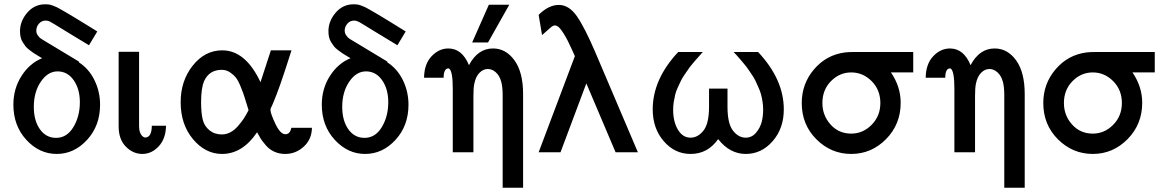

<svg xmlns="http://www.w3.org/2000/svg" viewBox="-20 -717 5487 904"><path d="M43 -224.1Q43 -299.3 81.1 -359.1Q119.1 -418.9 178.2 -442.9Q175.3 -444.8 159.2 -454.3Q143.1 -463.9 137.9 -467.5Q132.8 -471.2 119.4 -481.2Q106 -491.2 100.6 -498.5Q95.2 -505.9 87.6 -517.3Q80.1 -528.8 77.1 -542Q74.2 -555.2 74.2 -569.8Q74.2 -617.7 108.2 -657.2Q142.1 -696.8 192.9 -696.8Q199.7 -696.8 205.3 -696.3Q210.9 -695.8 216.1 -694.8Q221.2 -693.8 228 -690.9Q234.9 -688 241.5 -685.5Q248 -683.1 259.5 -676.5Q271 -669.9 280.5 -664.6Q290 -659.2 308.6 -648.2Q327.1 -637.2 342.5 -627.7Q357.9 -618.2 386 -601.1Q414.1 -584 438 -568.8L398.9 -503.9Q350.1 -533.7 287.1 -571.8Q229 -607.9 217.5 -614Q206.1 -620.1 194.8 -620.1Q175.8 -620.1 163.3 -605.5Q150.9 -590.8 150.9 -573.2Q150.9 -567.4 152.3 -561.8Q153.8 -556.2 157.5 -551.5Q161.1 -546.9 163.6 -543.5Q166 -540 170.9 -536.6Q175.8 -533.2 178.5 -531.5Q181.2 -529.8 186 -526.9L190.9 -523.9L352.1 -426.8L351.1 -423.8Q398.9 -393.1 425 -339.1Q451.2 -285.2 451.2 -224.1Q451.2 -125 390.1 -58.6Q329.1 7.8 247.1 7.8Q165 7.8 104 -58.6Q43 -125 43 -224.1ZM139.2 -213.9Q139.2 -148.9 168 -108.4Q196.8 -67.9 244.1 -67.9Q294.9 -67.9 325.4 -118.4Q356 -168.9 356 -235.8Q356 -297.9 326.9 -339.4Q297.9 -380.9 251 -380.9Q205.1 -380.9 172.1 -332.3Q139.2 -283.7 139.2 -213.9Z M538.6 -122.1V-473.1H634.8V-123Q634.8 -87.9 653.8 -73.2L660.6 -69.8H667.5Q694.3 -73.7 694.8 -125H761.7Q760.7 -64 727.3 -28.1Q693.8 7.8 650.4 7.8Q606.4 7.8 572.5 -26.6Q538.6 -61 538.6 -122.1Z M830.6 -235.8Q830.6 -336.9 887.7 -408.4Q944.8 -480 1026.4 -480Q1136.2 -480 1206.5 -330.1L1255.4 -480H1352.5Q1336.4 -429.2 1322.5 -387.2Q1308.6 -345.2 1299.1 -318.1Q1289.6 -291 1281.5 -270.5Q1273.4 -250 1269 -239Q1264.6 -228 1261.2 -220.5Q1257.8 -212.9 1256.1 -210Q1254.4 -207 1253.9 -204.6Q1253.4 -202.1 1253.4 -199.2Q1253.4 -183.1 1276.6 -134Q1299.8 -85 1323.7 -85Q1345.7 -85 1351.6 -115.2H1448.7Q1447.8 -61 1410.2 -26.6Q1372.6 7.8 1322.8 7.8Q1294.9 7.8 1271.7 -2.7Q1248.5 -13.2 1231.4 -33.2Q1214.4 -53.2 1207.5 -64.2Q1200.7 -75.2 1190.4 -94.2Q1121.6 7.8 1025.4 7.8Q947.3 7.8 888.9 -61.5Q830.6 -130.9 830.6 -235.8ZM926.8 -236.8Q926.8 -187 934.1 -155.5Q941.4 -124 965.6 -104Q989.7 -84 1024.4 -84Q1045.4 -84 1064.5 -94Q1083.5 -104 1100.1 -123Q1116.7 -142.1 1127.2 -158Q1137.7 -173.8 1150.4 -198.2Q1137.2 -240.2 1131.8 -258.1Q1126.5 -275.9 1114 -306.9Q1101.6 -337.9 1090.6 -351.6Q1079.6 -365.2 1062.5 -376.7Q1045.4 -388.2 1024.4 -388.2Q965.3 -388.2 941.4 -335.9Q926.8 -302.7 926.8 -236.8Z M1495.1 -224.1Q1495.1 -299.3 1533.2 -359.1Q1571.3 -418.9 1630.4 -442.9Q1627.4 -444.8 1611.3 -454.3Q1595.2 -463.9 1590.1 -467.5Q1585 -471.2 1571.5 -481.2Q1558.1 -491.2 1552.7 -498.5Q1547.4 -505.9 1539.8 -517.3Q1532.2 -528.8 1529.3 -542Q1526.4 -555.2 1526.4 -569.8Q1526.4 -617.7 1560.3 -657.2Q1594.2 -696.8 1645 -696.8Q1651.9 -696.8 1657.5 -696.3Q1663.1 -695.8 1668.2 -694.8Q1673.3 -693.8 1680.2 -690.9Q1687 -688 1693.6 -685.5Q1700.2 -683.1 1711.7 -676.5Q1723.1 -669.9 1732.7 -664.6Q1742.2 -659.2 1760.7 -648.2Q1779.3 -637.2 1794.7 -627.7Q1810.1 -618.2 1838.1 -601.1Q1866.2 -584 1890.1 -568.8L1851.1 -503.9Q1802.2 -533.7 1739.3 -571.8Q1681.2 -607.9 1669.7 -614Q1658.2 -620.1 1647 -620.1Q1627.9 -620.1 1615.5 -605.5Q1603 -590.8 1603 -573.2Q1603 -567.4 1604.5 -561.8Q1606 -556.2 1609.6 -551.5Q1613.3 -546.9 1615.7 -543.5Q1618.2 -540 1623 -536.6Q1627.9 -533.2 1630.6 -531.5Q1633.3 -529.8 1638.2 -526.9L1643.1 -523.9L1804.2 -426.8L1803.2 -423.8Q1851.1 -393.1 1877.2 -339.1Q1903.3 -285.2 1903.3 -224.1Q1903.3 -125 1842.3 -58.6Q1781.2 7.8 1699.2 7.8Q1617.2 7.8 1556.2 -58.6Q1495.1 -125 1495.1 -224.1ZM1591.3 -213.9Q1591.3 -148.9 1620.1 -108.4Q1648.9 -67.9 1696.3 -67.9Q1747.1 -67.9 1777.6 -118.4Q1808.1 -168.9 1808.1 -235.8Q1808.1 -297.9 1779.1 -339.4Q1750 -380.9 1703.1 -380.9Q1657.2 -380.9 1624.3 -332.3Q1591.3 -283.7 1591.3 -213.9Z M1976.6 -351.1Q1977.5 -416 2012.2 -452.4Q2046.9 -488.8 2090.8 -488.8Q2155.8 -488.8 2188 -410.2Q2230 -489.3 2301.8 -488.8Q2361.8 -488.8 2402.3 -432.9Q2442.9 -377 2442.9 -273.9V167H2346.7V-269Q2346.7 -308.1 2339.8 -333Q2332 -360.8 2314.5 -376.5Q2296.9 -392.1 2276.9 -392.1Q2254.9 -392.1 2237.3 -374Q2219.7 -356 2212.9 -321.8Q2209 -302.7 2209 -264.2V0H2111.8V-298.8Q2111.8 -381.8 2094.7 -394L2089.8 -395Q2068.8 -393.1 2068.8 -351.1ZM2203.1 -517.1 2281.7 -694.8H2377.9L2277.8 -517.1Z M2516.1 0 2686.5 -452.1V-453.1Q2683.6 -460 2671.9 -485.6Q2660.2 -511.2 2652.8 -525.6Q2645.5 -540 2633.8 -559.1Q2622.1 -578.1 2612.3 -587.6Q2602.5 -597.2 2592.3 -597.2Q2584.5 -597.2 2575 -589.6Q2565.4 -582 2532.2 -551.8L2516.1 -647Q2563 -693.8 2611.1 -693.8Q2659.2 -693.8 2696.3 -640.4Q2733.4 -586.9 2783.2 -470.2L2983.4 0H2878.4L2741.2 -323.2H2740.2L2619.1 0Z M3053.2 -202.1Q3053.2 -344.2 3173.3 -472.2H3289.1Q3287.1 -470.2 3275.1 -456.5Q3263.2 -442.9 3258.3 -437.5Q3253.4 -432.1 3240.7 -417Q3228 -401.9 3221.7 -392.3Q3215.3 -382.8 3203.9 -366.5Q3192.4 -350.1 3186.3 -337.2Q3180.2 -324.2 3171.6 -306.2Q3163.1 -288.1 3159.2 -272Q3155.3 -255.9 3152.3 -237.5Q3149.4 -219.2 3149.4 -200.2Q3149.4 -144 3171.9 -106.4Q3194.3 -68.8 3231.4 -68.8Q3265.6 -68.8 3292 -101.8Q3318.4 -134.8 3318.4 -214.8V-299.8H3405.3V-214.8Q3405.3 -134.8 3431.2 -101.8Q3457 -68.8 3491.2 -68.8Q3520 -68.8 3539.6 -92Q3559.1 -115.2 3566.2 -142.6Q3573.2 -169.9 3573.2 -200.2Q3573.2 -219.2 3570.3 -238Q3567.4 -256.8 3563.2 -272.5Q3559.1 -288.1 3550.5 -306.6Q3542 -325.2 3536.6 -337.2Q3531.2 -349.1 3519.3 -366.5Q3507.3 -383.8 3501.7 -392.3Q3496.1 -400.9 3482.7 -417Q3469.2 -433.1 3465.3 -437.5Q3461.4 -441.9 3448.2 -457L3434.1 -472.2H3549.3Q3670.4 -343.3 3670.4 -202.1Q3670.4 -112.3 3617.9 -52.2Q3565.4 7.8 3491.2 7.8Q3416 7.8 3361.3 -62Q3312.5 7.8 3231.4 7.8Q3157.2 7.8 3105.2 -52.2Q3053.2 -112.3 3053.2 -202.1Z M3754.9 -231.9Q3754.9 -322.8 3813 -390.9Q3871.1 -459 3959 -470.2Q3974.1 -472.2 4004.9 -472.2H4279.8V-376H4174.8Q4220.7 -309.1 4220.7 -232.9Q4220.7 -131.8 4151.9 -62Q4083 7.8 3988 7.8Q3893.1 7.8 3824 -61Q3754.9 -129.9 3754.9 -231.9ZM3852.1 -231.9Q3852.1 -173.8 3890.4 -130.9Q3928.7 -87.9 3987.8 -87.9Q4043 -87.9 4084 -129.4Q4125 -170.9 4125 -231.9Q4125 -293.9 4084 -335Q4043 -376 3988 -376Q3933.1 -376 3892.6 -335Q3852.1 -293.9 3852.1 -231.9Z M4338.4 -351.1Q4339.4 -416 4374 -452.4Q4408.7 -488.8 4452.6 -488.8Q4517.6 -488.8 4549.8 -410.2Q4591.8 -489.3 4663.6 -488.8Q4723.6 -488.8 4764.2 -432.9Q4804.7 -377 4804.7 -273.9V167H4708.5V-269Q4708.5 -308.1 4701.7 -333Q4693.8 -360.8 4676.3 -376.5Q4658.7 -392.1 4638.7 -392.1Q4616.7 -392.1 4599.1 -374Q4581.5 -356 4574.7 -321.8Q4570.8 -302.7 4570.8 -264.2V0H4473.6V-298.8Q4473.6 -381.8 4456.5 -394L4451.7 -395Q4430.7 -393.1 4430.7 -351.1Z M4892.1 -231.9Q4892.1 -322.8 4950.2 -390.9Q5008.3 -459 5096.2 -470.2Q5111.3 -472.2 5142.1 -472.2H5417V-376H5312Q5357.9 -309.1 5357.9 -232.9Q5357.9 -131.8 5289.1 -62Q5220.2 7.8 5125.2 7.8Q5030.3 7.8 4961.2 -61Q4892.1 -129.9 4892.1 -231.9ZM4989.3 -231.9Q4989.3 -173.8 5027.6 -130.9Q5065.9 -87.9 5125 -87.9Q5180.2 -87.9 5221.2 -129.4Q5262.2 -170.9 5262.2 -231.9Q5262.2 -293.9 5221.2 -335Q5180.2 -376 5125.2 -376Q5070.3 -376 5029.8 -335Q4989.3 -293.9 4989.3 -231.9Z"/></svg>

Font: CMU Bright
Style: SemiBold
Weight: 600
Version: Version 0.7.0